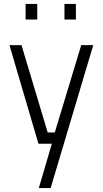

<svg xmlns="http://www.w3.org/2000/svg" viewBox="-20 -729 521 974"><path d="M28 -500 175 0H243L177 225H237L453 -500H392L258 -57H222L89 -500ZM110 -630H169V-709H110ZM307 -630H365V-709H307Z"/></svg>

Font: TitilliumText22L
Style: 250 wt
Weight: 300
Designer: Campivisivi
Foundry: Campivisivi
Version: 1.000